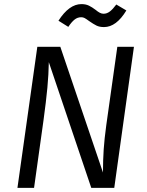

<svg xmlns="http://www.w3.org/2000/svg" viewBox="-20 -916 715 936"><path d="M537 0H425L218 -613Q217 -553 211 -488.5Q205 -424 192 -329L146 0H65L162 -688H274L482 -75Q482 -136 485.5 -187.5Q489 -239 498 -305L552 -688H633ZM415 -813Q400 -824 392.5 -828Q385 -832 376 -832Q358 -832 343.5 -820.5Q329 -809 313 -785L265 -815Q317 -896 377 -896Q398 -896 413.5 -888.5Q429 -881 446 -868Q458 -858 467 -853.5Q476 -849 485 -849Q501 -849 515.5 -860Q530 -871 547 -894L596 -865Q547 -784 487 -784Q465 -784 450 -791.5Q435 -799 415 -813Z"/></svg>

Font: FiraGO Book
Style: Italic
Weight: 350
Italic angle: -8°
Designer: bBox Type GmbH
Foundry: bBox Type GmbH
Version: Version 1.001